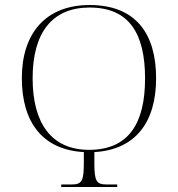

<svg xmlns="http://www.w3.org/2000/svg" viewBox="-20 -745 709 765"><path d="M224 0H447V-10H406C365 -10 356 -21 356 -95V-139C517 -148 602 -255 602 -433C602 -612 520 -725 337 -725C162 -725 67 -612 67 -434C67 -256 151 -148 314 -139V-95C314 -21 305 -10 264 -10H224ZM335 -148C184 -148 110 -255 110 -433C110 -615 188 -715 337 -715C493 -715 558 -614 558 -432C558 -253 492 -148 335 -148Z"/></svg>

Font: Noto Serif Display SemiCondensed ExtraLight
Style: Regular
Weight: 200
Width: 4
Designer: Monotype Design Team
Foundry: Monotype Imaging Inc.
Version: Version 2.009